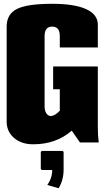

<svg xmlns="http://www.w3.org/2000/svg" viewBox="-20 -750 550 1011"><path d="M229 224.1Q254.9 188 254.9 145H200.2L194.8 140.1V49.8L200.2 44.9H310.1L314.9 49.8V145Q314.9 196.3 289.1 241.2ZM294.9 -500V-560.1Q294.9 -609.9 254.9 -609.9Q214.8 -609.9 214.8 -560.1V-189.9Q214.8 -167.5 223.9 -153.3Q232.9 -139.2 247.1 -139.2Q268.6 -139.2 294.9 -167V-279.8H259.8V-399.9H495.1V-80.1Q495.1 -33.2 500 0H400.9L357.9 -62Q275.4 9.8 154.8 9.8Q92.8 9.8 54 -23.7Q15.1 -57.1 15.1 -109.9V-609.9Q15.1 -675.8 69.3 -702.9Q123.5 -730 254.9 -730Q372.1 -730 433.6 -701.9Q495.1 -673.8 495.1 -620.1V-500Z"/></svg>

Font: Mikodacs
Style: Regular
Weight: 400
Designer: gluk (gluksza@wp.pl)
Foundry: gluk (gluksza@wp.pl)
Version: Version 0.28